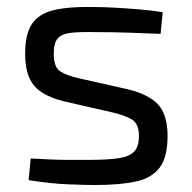

<svg xmlns="http://www.w3.org/2000/svg" viewBox="-20 -519 551 550"><path d="M242 -499Q274 -499 309.5 -497Q345 -495 380.5 -492Q416 -489 446 -484L440 -422Q394 -424 347.5 -425.5Q301 -427 254 -427Q209 -428 183 -425Q157 -422 145.5 -409Q134 -396 134 -365Q134 -327 152 -315Q170 -303 205 -295L347 -263Q405 -249 432.5 -220Q460 -191 460 -129Q460 -69 437.5 -39Q415 -9 369 1Q323 11 252 11Q226 11 175 9Q124 7 62 -3L68 -65Q92 -64 118.5 -62.5Q145 -61 174.5 -61Q204 -61 235 -61Q290 -61 321 -66Q352 -71 365 -85.5Q378 -100 378 -129Q378 -165 357.5 -177Q337 -189 302 -197L162 -229Q122 -239 98 -255.5Q74 -272 63 -298.5Q52 -325 52 -365Q52 -422 72 -451Q92 -480 134 -490Q176 -500 242 -499Z"/></svg>

Font: Exo 2
Style: Regular
Weight: 400
Designer: Natanael Gama
Foundry: Natanael Gama
Version: Version 2.010